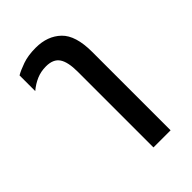

<svg xmlns="http://www.w3.org/2000/svg" viewBox="-167 -593 658 658"><g transform="rotate(-45 162.0 -263.5)"><path d="M177 0V-367Q177 -414 162.5 -435.5Q148 -457 113 -457Q88 -457 67 -448Q46 -439 27 -423V-499Q42 -508 69 -517.5Q96 -527 133 -527Q190 -527 225 -493.5Q260 -460 260 -380V0Z"/></g></svg>

Font: Noto Sans Thai UI ExtCond
Style: Regular
Weight: 400
Width: 2
Designer: Monotype Design Team
Foundry: Monotype Imaging Inc.
Version: Version 2.000